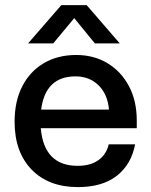

<svg xmlns="http://www.w3.org/2000/svg" viewBox="-20 -732 600 763"><path d="M223.5 -711.5H324.5L456 -559.5H357L275 -660L191.5 -559.5H91.5ZM38 -248.5Q38 -329 68.2 -388.5Q98.5 -448 153.8 -480.8Q209 -513.5 283 -513.5Q353 -513.5 407.2 -480.8Q461.5 -448 492.5 -389.5Q523.5 -331 523.5 -253V-222.5H142Q155 -73 288.5 -73Q340.5 -73 372 -96.2Q403.5 -119.5 412 -158.5H517Q501.5 -78 444 -33.2Q386.5 11.5 289.5 11.5Q173 11.5 105.5 -58.2Q38 -128 38 -248.5ZM280 -428.5Q160.5 -428.5 143.5 -296.5H413Q408 -357 371.8 -392.8Q335.5 -428.5 280 -428.5Z"/></svg>

Font: Overused Grotesk Medium
Style: Regular
Weight: 525
Version: Version 0.004